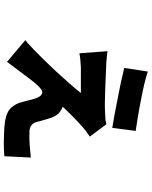

<svg xmlns="http://www.w3.org/2000/svg" viewBox="86 -798 797 1009"><g transform="rotate(90 484.5 -293.5)"><path d="M668 -608 652 -485Q582 -496 500 -513L489 -515Q405 -531 337 -548L356 -672Q404 -655 504 -636L515 -634Q554 -626 598 -619ZM375 -25 305 68 191 -28Q208 -41 238 -70Q282 -112 350 -184Q387 -224 416 -257Q449 -295 469 -320H333Q313 -319 291 -317L270 -314Q268 -314 266 -313Q263 -313 260 -313L249 -460Q266 -457 285 -456Q308 -453 326 -453L446 -448L524 -446Q565 -446 587 -448Q612 -448 633 -454L698 -367Q666 -346 646 -328Q621 -306 584 -269Q551 -236 541 -224Q555 -220 575 -204Q593 -187 604 -148L613 -117Q613 -115 614 -115Q619 -93 623 -82Q633 -53 667 -50Q702 -48 743 -51Q773 -53 808 -57L801 82Q780 85 726 85Q677 84 648 82Q588 78 558 57Q535 40 521 5Q516 -10 510 -34L501 -70Q488 -116 466 -117Q457 -118 444 -107Q435 -100 419 -82Q406 -67 375 -25Z"/></g></svg>

Font: Xiangcui Wave Sans Xiangcui Wave Sans
Style: Regular
Weight: 800
Width: 3
Version: Version 0.920;March 28, 2024;FontCreator 14.0.0.2814 64-bit